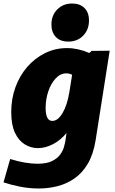

<svg xmlns="http://www.w3.org/2000/svg" viewBox="-54 -829 654 1094"><path d="M168 245Q112 245 59.5 234.5Q7 224 -34 210L4 77Q44 90 85.5 97Q127 104 159 104Q212 104 243 88.5Q274 73 289.5 51Q305 29 311 6.5Q317 -16 319 -29L325 -71Q290 -29 247 -7Q204 15 162 15Q122 15 87 -6.5Q52 -28 31 -73Q10 -118 10 -191Q10 -266 34 -332Q58 -398 101.5 -448Q145 -498 203 -526.5Q261 -555 328 -555Q359 -555 391 -548Q423 -541 455 -527L468 -539L571 -540L491 -31Q478 50 446.5 103.5Q415 157 370 188Q325 219 273 232Q221 245 168 245ZM244 -140Q276 -140 302.5 -185Q329 -230 341 -303L357 -403Q341 -411 324 -411Q290 -411 263 -382Q236 -353 221 -308Q206 -263 206 -214Q206 -140 244 -140ZM335 -592Q289 -592 264 -618.5Q239 -645 239 -689Q239 -742 272.5 -775.5Q306 -809 357 -809Q401 -809 427 -783.5Q453 -758 453 -712Q453 -660 420 -626Q387 -592 335 -592Z"/></svg>

Font: Bitter Black
Style: Italic
Weight: 900
Italic angle: -9°
Designer: Sol Matas, and Bitter project Authors
Foundry: Sol Matas
Version: Version 2.001